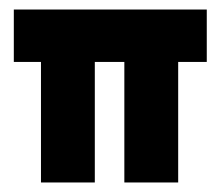

<svg xmlns="http://www.w3.org/2000/svg" viewBox="-20 -383 467 403"><path d="M9 -363H414V-253H354V0H241V-253H179V0H66V-253H9Z"/></svg>

Font: Reem Kufi SemiBold
Style: Regular
Weight: 600
Designer: Khaled Hosny
Version: Version 1.001